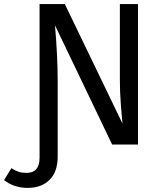

<svg xmlns="http://www.w3.org/2000/svg" viewBox="-94 -709 797 942"><path d="M494.1 -689H583V0H456.1L175.8 -585Q189 -430.7 189 -315.9V59.1Q189 133.8 149.2 173.3Q109.4 212.9 41 212.9Q-24.4 212.9 -74.2 174.8L-38.1 116.2Q-18.6 128.4 -2.7 133.8Q13.2 139.2 36.1 139.2Q100.1 139.2 100.1 64.9V-689H224.1L506.8 -103Q503.9 -128.9 499 -194.1Q494.1 -259.3 494.1 -313Z"/></svg>

Font: FiraGO
Style: Regular
Weight: 400
Designer: bBox Type
Foundry: bBox Type GmbH
Version: Version 1.001;PS 001.001;hotconv 1.0.88;makeotf.lib2.5.64775